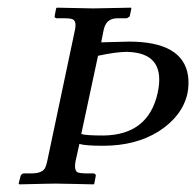

<svg xmlns="http://www.w3.org/2000/svg" viewBox="-20 -482 514 503"><path d="M245.1 -371.1Q305.2 -373 317.9 -373Q459.5 -373 472.7 -283.2Q475.6 -261.2 471.2 -237.8Q458 -177.7 395.5 -137.7Q335.4 -100.1 250 -100.1Q203.1 -100.1 188 -105L178.2 -61Q172.9 -33.7 185.1 -29.8Q190.9 -28.3 202.1 -27.8H226.1Q231 -25.9 231 -22L227.1 -1L225.1 1Q220.2 1 181.2 0Q133.8 -1 126 -1Q124 -1 94.7 -0.5Q39.1 1 30.8 1L28.8 -1L34.2 -22Q37.6 -27.3 42 -27.8H65.9Q92.3 -28.8 98.6 -43Q101.6 -49.8 104 -61L175.8 -400.9Q182.1 -427.7 168.9 -432.1Q162.1 -434.1 151.9 -434.1H127.9Q123 -435.5 123 -439L127 -460L128.9 -461.9Q129.9 -461.9 224.1 -460L323.2 -461.9L324.2 -460L319.8 -439Q313 -434.1 312 -434.1H288.1Q261.7 -434.1 253.9 -411.6Q252 -406.2 251 -400.9ZM236.8 -335.9 192.9 -130.9Q205.1 -127 251 -127Q368.7 -128.4 393.1 -238.8Q414.1 -336.4 327.1 -345.2Q319.3 -345.7 312 -346.2Q282.2 -345.7 236.8 -335.9Z"/></svg>

Font: Linux Libertine Capitals O
Style: Bold Italic Samll Caps
Weight: 400
Italic angle: -12°
Designer: Philipp H. Poll
Foundry: Philipp H. Poll
Version: Version 5.0.4